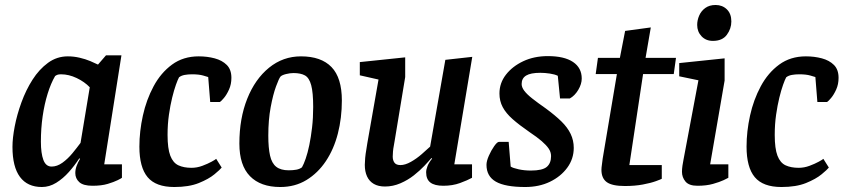

<svg xmlns="http://www.w3.org/2000/svg" viewBox="-20 -739 3385 770"><path d="M148 11Q90 11 60 -29.5Q30 -70 30 -150Q30 -185 39 -232Q48 -279 66 -328.5Q84 -378 110.5 -419.5Q137 -461 172.5 -487Q208 -513 252 -513Q276 -513 299.5 -507.5Q323 -502 342 -494Q361 -486 373 -480L405 -517H467L398 -80H469V-26Q467 -24 452 -16.5Q437 -9 412 -1.5Q387 6 351 6Q314 6 298 -8.5Q282 -23 282 -45Q282 -59 287 -73Q292 -87 301 -102L298 -104Q280 -76 256.5 -49.5Q233 -23 205.5 -6Q178 11 148 11ZM187 -71Q209 -71 230.5 -86.5Q252 -102 270.5 -124.5Q289 -147 303 -166L340 -389Q319 -411 287.5 -426Q256 -441 225 -441Q215 -441 210 -439Q205 -437 201 -434Q184 -405 171 -363Q158 -321 151 -272.5Q144 -224 144 -171Q144 -124 154 -97.5Q164 -71 187 -71Z M679 11Q605 11 572 -28.5Q539 -68 539 -151Q539 -212 553 -275.5Q567 -339 596 -393Q625 -447 670 -480Q715 -513 777 -513Q811 -513 841 -505Q871 -497 889.5 -478.5Q908 -460 908 -427Q908 -401 898.5 -380Q889 -359 878 -346Q867 -333 862 -330H823L815 -430Q812 -431 795 -436Q778 -441 750 -441Q734 -441 720.5 -438.5Q707 -436 698 -429Q693 -420 685.5 -399Q678 -378 670.5 -347.5Q663 -317 657.5 -279Q652 -241 652 -198Q652 -143 663 -114.5Q674 -86 695.5 -76Q717 -66 748 -66Q770 -66 791.5 -74Q813 -82 828.5 -90.5Q844 -99 847 -102L869 -67Q863 -59 840 -40Q817 -21 777.5 -5Q738 11 679 11Z M1104 11Q1025 11 982.5 -32.5Q940 -76 940 -163Q940 -264 971.5 -343Q1003 -422 1059 -467.5Q1115 -513 1187 -513Q1268 -513 1309.5 -470Q1351 -427 1351 -336Q1351 -266 1335 -203.5Q1319 -141 1287 -93Q1255 -45 1209 -17Q1163 11 1104 11ZM1138 -56Q1155 -56 1168.5 -58.5Q1182 -61 1191 -68Q1198 -80 1206 -103Q1214 -126 1220.5 -157.5Q1227 -189 1231.5 -227.5Q1236 -266 1236 -310Q1236 -368 1228 -397.5Q1220 -427 1203 -436.5Q1186 -446 1157 -446Q1143 -446 1127 -442Q1111 -438 1105 -432Q1099 -425 1087 -392.5Q1075 -360 1065.5 -309Q1056 -258 1056 -195Q1056 -146 1063 -115Q1070 -84 1088 -70Q1106 -56 1138 -56Z M1524 9Q1497 9 1479 -1.5Q1461 -12 1452 -31.5Q1443 -51 1443 -78Q1443 -89 1444.5 -105.5Q1446 -122 1449 -138.5Q1452 -155 1453 -164L1498 -420L1423 -437V-490L1605 -509V-430L1563 -176Q1562 -168 1559.5 -155.5Q1557 -143 1556 -131Q1555 -119 1555 -111Q1555 -96 1562 -86.5Q1569 -77 1586 -77Q1605 -77 1628 -90Q1651 -103 1671.5 -121Q1692 -139 1705 -151L1766 -499L1874 -511L1802 -80H1873V-26Q1855 -16 1825 -5Q1795 6 1758 6Q1723 6 1706 -7Q1689 -20 1689 -48Q1689 -59 1694.5 -73Q1700 -87 1713 -103L1710 -105Q1700 -93 1682 -74Q1664 -55 1640 -36Q1616 -17 1586 -4Q1556 9 1524 9Z M2086 11Q2006 11 1968.5 -10.5Q1931 -32 1931 -78Q1931 -93 1940.5 -114.5Q1950 -136 1962 -153Q1974 -170 1981 -170H2020L2028 -71Q2037 -65 2060 -60Q2083 -55 2109 -55Q2155 -55 2172.5 -69.5Q2190 -84 2190 -113Q2190 -129 2180.5 -143Q2171 -157 2152.5 -173Q2134 -189 2104 -209Q2062 -238 2035.5 -261.5Q2009 -285 1996 -309.5Q1983 -334 1983 -364Q1983 -406 2009 -439.5Q2035 -473 2078.5 -493.5Q2122 -514 2177 -514Q2243 -514 2278 -490.5Q2313 -467 2313 -424Q2313 -402 2299 -378.5Q2285 -355 2265 -344H2226L2217 -435Q2205 -441 2185 -444Q2165 -447 2147 -447Q2108 -447 2090 -436Q2072 -425 2072 -402Q2072 -389 2082.5 -375Q2093 -361 2114.5 -344Q2136 -327 2169 -304Q2207 -276 2231.5 -252Q2256 -228 2268.5 -202Q2281 -176 2281 -146Q2281 -102 2255 -66.5Q2229 -31 2185.5 -10Q2142 11 2086 11Z M2486 7Q2435 7 2413.5 -8.5Q2392 -24 2392 -58Q2392 -66 2394 -79.5Q2396 -93 2397 -103L2454 -442H2369L2378 -507H2466L2487 -615L2590 -629L2569 -507H2691L2682 -442H2559L2504 -77H2634V-22Q2631 -20 2610.5 -12.5Q2590 -5 2558 1Q2526 7 2486 7Z M2777 6Q2743 6 2729 -11Q2715 -28 2715 -50Q2715 -61 2717 -75Q2719 -89 2721 -98L2781 -417L2704 -433V-486L2886 -505V-416L2828 -80H2901V-26Q2898 -24 2882 -16.5Q2866 -9 2839.5 -1.5Q2813 6 2777 6ZM2839 -575Q2811 -575 2793.5 -593.5Q2776 -612 2776 -639Q2776 -658 2784 -676.5Q2792 -695 2808.5 -707Q2825 -719 2850 -719Q2877 -719 2895 -701.5Q2913 -684 2913 -653Q2913 -624 2895 -599.5Q2877 -575 2839 -575Z M3114 11Q3040 11 3007 -28.5Q2974 -68 2974 -151Q2974 -212 2988 -275.5Q3002 -339 3031 -393Q3060 -447 3105 -480Q3150 -513 3212 -513Q3246 -513 3276 -505Q3306 -497 3324.5 -478.5Q3343 -460 3343 -427Q3343 -401 3333.5 -380Q3324 -359 3313 -346Q3302 -333 3297 -330H3258L3250 -430Q3247 -431 3230 -436Q3213 -441 3185 -441Q3169 -441 3155.5 -438.5Q3142 -436 3133 -429Q3128 -420 3120.5 -399Q3113 -378 3105.5 -347.5Q3098 -317 3092.5 -279Q3087 -241 3087 -198Q3087 -143 3098 -114.5Q3109 -86 3130.5 -76Q3152 -66 3183 -66Q3205 -66 3226.5 -74Q3248 -82 3263.5 -90.5Q3279 -99 3282 -102L3304 -67Q3298 -59 3275 -40Q3252 -21 3212.5 -5Q3173 11 3114 11Z"/></svg>

Font: Faustina SemiBold
Style: Italic
Weight: 600
Italic angle: -8°
Designer: Alfonso Garcia
Foundry: http://www.omnibus-type.com
Version: Version 1.200